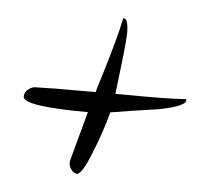

<svg xmlns="http://www.w3.org/2000/svg" viewBox="-37 -476 480 447"><g transform="rotate(5 203.0 -252.0)"><path d="M234 -437C228 -407 215 -359 195 -294C192 -284 188 -273 185 -260H92C60 -259 44 -259 44 -259C35 -259 19 -250 19 -235C19 -220 70 -212 171 -212L140 -98C136 -86 144 -70 156 -67C164 -64 176 -82 191 -121C203 -150 214 -182 223 -216C260 -222 297 -228 334 -233C380 -242 401 -252 396 -262C368 -260 319 -259 248 -260H231C241 -341 246 -389 246 -402C246 -427 242 -438 234 -437Z"/></g></svg>

Font: AlexBrush
Style: Regular
Weight: 400
Designer: Robert E. Leuschke
Foundry: Robert E. Leuschke
Version: Version 1.001